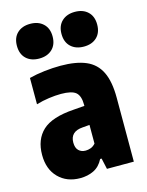

<svg xmlns="http://www.w3.org/2000/svg" viewBox="-121 -874 736 959"><g transform="rotate(-15 247.0 -394.0)"><path d="M173.5 10.5Q104.5 10.5 61.5 -33Q18.5 -76.5 18.5 -150.5Q18.5 -230.5 67.2 -275.8Q116 -321 229 -328.5L286 -333V-338.5Q286 -384.5 265 -402.8Q244 -421 188 -421Q159 -421 125 -416.2Q91 -411.5 59.5 -402V-538Q95.5 -547.5 139 -552.5Q182.5 -557.5 222 -557.5Q302 -557.5 353 -535.8Q404 -514 428.2 -464.2Q452.5 -414.5 452.5 -330.5V0H313.5L301 -56.5H293.5Q275 -20 243.8 -4.8Q212.5 10.5 173.5 10.5ZM185 -170Q185 -142.5 198.8 -129Q212.5 -115.5 235 -115.5Q247.5 -115.5 261 -120.2Q274.5 -125 286 -138V-234.5L250 -231.5Q185 -227 185 -170ZM361 -619.5Q319 -619.5 293.8 -643.2Q268.5 -667 268.5 -709.5Q268.5 -751.5 293.8 -775.2Q319 -799 361 -799Q403 -799 428 -775.2Q453 -751.5 453 -709.5Q453 -667 428 -643.2Q403 -619.5 361 -619.5ZM130 -619.5Q88 -619.5 63 -643.2Q38 -667 38 -709.5Q38 -751.5 63 -775.2Q88 -799 130 -799Q172 -799 197.2 -775.2Q222.5 -751.5 222.5 -709.5Q222.5 -667 197.2 -643.2Q172 -619.5 130 -619.5Z"/></g></svg>

Font: Encode Sans Condensed Condensed ExtraBold
Style: Regular
Weight: 800
Width: 3
Designer: Multiple Designers
Foundry: Impallari Type
Version: Version 3.000; ttfautohint (v1.8.3) -l 8 -r 50 -G 200 -x 14 